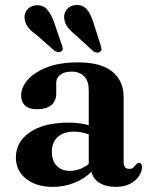

<svg xmlns="http://www.w3.org/2000/svg" viewBox="-20 -735 604 768"><path d="M43.5 -105Q43.5 -167.5 99.5 -206Q155.5 -244.5 256 -244.5Q278.5 -244.5 298.5 -241.8Q318.5 -239 335 -234V-374.5Q335 -410 317 -429.2Q299 -448.5 266.5 -448.5Q237 -448.5 221 -435.8Q205 -423 205 -405V-361Q205 -330.5 184.8 -314.2Q164.5 -298 128 -298Q96.5 -298 80.5 -312.8Q64.5 -327.5 64.5 -353.5Q64.5 -385 90.5 -415.2Q116.5 -445.5 167.2 -465.5Q218 -485.5 292.5 -485.5Q384.5 -485.5 429.5 -448.2Q474.5 -411 474.5 -347.5V-87.5Q474.5 -59.5 496.5 -59.5Q508 -59.5 513.2 -64.8Q518.5 -70 522.5 -75Q525.5 -78.5 528.5 -81Q531.5 -83.5 536 -83.5Q548 -83.5 548 -66.5Q548 -49.5 536.2 -31.2Q524.5 -13 501 -0.2Q477.5 12.5 443 12.5Q403.5 12.5 377.8 -3.5Q352 -19.5 346 -48Q317 -19 276.2 -3.2Q235.5 12.5 191 12.5Q125 12.5 84.2 -20Q43.5 -52.5 43.5 -105ZM187.5 -128.5Q187.5 -91 207.5 -71.2Q227.5 -51.5 259 -51.5Q301 -51.5 335 -79.5V-197.5Q321 -202.5 306.5 -205.5Q292 -208.5 276 -208.5Q234.5 -208.5 211 -187.2Q187.5 -166 187.5 -128.5ZM353.5 -645 383 -552.5Q386 -544.5 386 -538.2Q386 -532 380 -528Q374.5 -523.5 366.8 -524.8Q359 -526 352.5 -530.5L281 -596Q260 -613 248.5 -629.5Q237 -646 236.5 -666.5Q236 -685.5 250 -700.2Q264 -715 287 -715Q314 -715 329 -695.8Q344 -676.5 353.5 -645ZM196 -647 227.5 -554.5Q230.5 -547 231 -540.8Q231.5 -534.5 226 -530Q221 -525.5 213.2 -526.5Q205.5 -527.5 198.5 -531.5L126.5 -595Q103.5 -611 91.5 -627Q79.5 -643 78 -664Q77 -682.5 90.2 -697.8Q103.5 -713 127 -714Q153.5 -715 169 -696.5Q184.5 -678 196 -647Z"/></svg>

Font: Fraunces 9pt SemiBold
Style: Regular
Weight: 600
Version: Version 1.000;[b76b70a41]